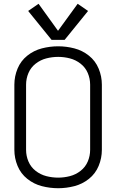

<svg xmlns="http://www.w3.org/2000/svg" viewBox="-20 -988 615 1016"><path d="M253 -777 129 -930 184 -968 287 -825 391 -968 446 -930 322 -777ZM288 8Q244 8 201.5 -3Q159 -14 124.5 -41.5Q90 -69 73 -110Q56 -151 56 -195V-540Q56 -584 73 -625Q90 -666 124.5 -693.5Q159 -721 201.5 -732Q244 -743 288 -743Q331 -743 373.5 -732Q416 -721 450.5 -693.5Q485 -666 502 -625Q519 -584 519 -540V-195Q519 -151 502 -110Q485 -69 450.5 -41.5Q416 -14 373.5 -3Q331 8 288 8ZM288 -48Q319 -48 350 -56Q381 -64 406.5 -84Q432 -104 444.5 -133.5Q457 -163 457 -195V-540Q457 -572 444.5 -601.5Q432 -631 406.5 -651Q381 -671 350 -679Q319 -687 288 -687Q256 -687 225 -679Q194 -671 168.5 -651Q143 -631 130.5 -601.5Q118 -572 118 -540V-195Q118 -163 130.5 -133.5Q143 -104 168.5 -84Q194 -64 225 -56Q256 -48 288 -48Z"/></svg>

Font: Jozsika Light
Style: Regular
Weight: 300
Monospace: yes
Designer: Belleve Invis
Foundry: Belleve Invis
Version: 2.1.0